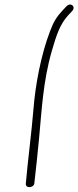

<svg xmlns="http://www.w3.org/2000/svg" viewBox="-20 -714 337 826"><path d="M195 -579C156 -477 132 -348 124 -245C116 -146 99 -18 91 77C90 98 128 95 128 72C133 26 143 -60 148 -118C159 -233 165 -365 203 -495C223 -564 238 -610 274 -649L290 -666C308 -685 285 -706 266 -687L250 -670C224 -642 211 -622 195 -579Z"/></svg>

Font: Stray Cat
Style: SuExtObl
Weight: 400
Version: Version 1.0